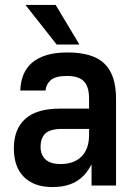

<svg xmlns="http://www.w3.org/2000/svg" viewBox="-20 -750 550 776"><path d="M191 6Q118 6 77 -34.5Q36 -75 36 -150Q36 -228 82 -269.5Q128 -311 223 -311H340V-351Q340 -400 319 -421.5Q298 -443 251 -443Q204 -443 185 -426Q166 -409 164 -384H62Q63 -419 74.5 -447.5Q86 -476 109 -496Q132 -516 167.5 -527Q203 -538 253 -538Q356 -538 402.5 -492.5Q449 -447 449 -351V0H350V-86Q341 -68 328 -51.5Q315 -35 296.5 -22Q278 -9 252 -1.5Q226 6 191 6ZM225 -87Q279 -87 309.5 -117.5Q340 -148 340 -205V-229H232Q183 -229 163.5 -210.5Q144 -192 144 -156Q144 -124 164 -105.5Q184 -87 225 -87ZM83 -730H205L301 -570H209Z"/></svg>

Font: Golos UI Medium
Style: Regular
Weight: 500
Designer: A.Korolkova, Vitaly Kuzmin
Foundry: ParaType Ltd
Version: Version 2.000